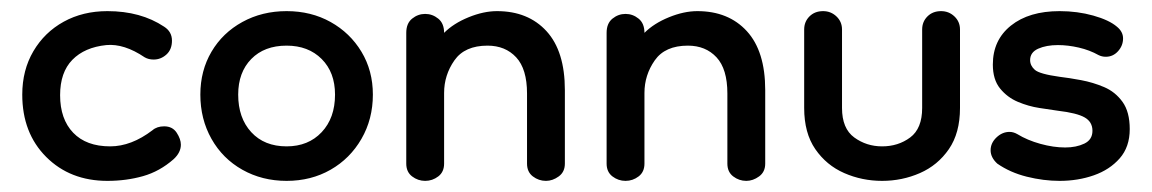

<svg xmlns="http://www.w3.org/2000/svg" viewBox="-20 -315 2070 345"><path d="M173 10Q106 10 63 -33Q20 -76 20 -145Q20 -189 40 -223Q60 -257 94.5 -276Q129 -295 173 -295Q233 -295 275 -267Q289 -258 289 -242Q289 -226 279 -217Q269 -208 256 -208Q247 -208 240 -212Q203 -237 171 -234Q132 -230 110 -207.5Q88 -185 88 -144Q88 -101 111.5 -76.5Q135 -52 178 -52Q216 -52 254 -81Q262 -88 275 -88Q290 -88 297.5 -76.5Q305 -65 305 -55Q305 -41 292 -29Q267 -7 237 1.5Q207 10 173 10Z M495 10Q451 10 415.5 -10Q380 -30 360 -65.5Q340 -101 340 -145Q340 -188 360 -222Q380 -256 415.5 -275.5Q451 -295 495 -295Q539 -295 574 -275.5Q609 -256 629.5 -222Q650 -188 650 -145Q650 -101 629.5 -65.5Q609 -30 574 -10Q539 10 495 10ZM495 -52Q534 -52 558 -77.5Q582 -103 582 -145Q582 -185 558 -209Q534 -233 495 -233Q455 -233 431.5 -209Q408 -185 408 -145Q408 -103 431.5 -77.5Q455 -52 495 -52Z M961 10Q948 10 937.5 2Q927 -6 927 -21V-147Q927 -191 907.5 -212Q888 -233 856 -233Q815 -233 796.5 -206.5Q778 -180 778 -148V-21Q778 -6 767.5 2Q757 10 744 10Q731 10 720.5 2Q710 -6 710 -21V-256Q710 -273 720.5 -281.5Q731 -290 744 -290Q757 -290 767.5 -281.5Q778 -273 778 -256Q795 -273 822 -284Q849 -295 873 -295Q929 -295 962 -259Q995 -223 995 -153V-21Q995 -6 984 2Q973 10 961 10Z M1321 10Q1308 10 1297.5 2Q1287 -6 1287 -21V-147Q1287 -191 1267.5 -212Q1248 -233 1216 -233Q1175 -233 1156.5 -206.5Q1138 -180 1138 -148V-21Q1138 -6 1127.5 2Q1117 10 1104 10Q1091 10 1080.5 2Q1070 -6 1070 -21V-256Q1070 -273 1080.5 -281.5Q1091 -290 1104 -290Q1117 -290 1127.5 -281.5Q1138 -273 1138 -256Q1155 -273 1182 -284Q1209 -295 1233 -295Q1289 -295 1322 -259Q1355 -223 1355 -153V-21Q1355 -6 1344 2Q1333 10 1321 10Z M1637 -262Q1637 -276 1646.5 -285.5Q1656 -295 1671 -295Q1685 -295 1695 -285.5Q1705 -276 1705 -262V-121Q1705 -76 1685 -47Q1665 -18 1633 -4Q1601 10 1565 10Q1529 10 1497 -4Q1465 -18 1445 -47Q1425 -76 1425 -121V-262Q1425 -276 1434.5 -285.5Q1444 -295 1459 -295Q1473 -295 1483 -285.5Q1493 -276 1493 -262V-121Q1493 -84 1515 -68Q1537 -52 1565 -52Q1594 -52 1615.5 -68Q1637 -84 1637 -121Z M1884 10Q1855 10 1825 2.5Q1795 -5 1772 -21Q1760 -32 1760 -45Q1760 -58 1770.5 -68Q1781 -78 1794 -78Q1801 -78 1808 -74Q1826 -63 1849.5 -56.5Q1873 -50 1894 -50Q1914 -50 1928.5 -57Q1943 -64 1943 -80Q1943 -96 1929 -104Q1915 -112 1881 -116Q1867 -118 1847.5 -121Q1828 -124 1809 -132Q1790 -140 1777 -156Q1764 -172 1764 -199Q1764 -243 1796.5 -269Q1829 -295 1884 -295Q1916 -295 1944.5 -287Q1973 -279 1987 -267Q1998 -258 1998 -246Q1998 -233 1989 -223Q1980 -213 1967 -213Q1960 -213 1954 -216Q1938 -225 1918.5 -229.5Q1899 -234 1881 -234Q1860 -234 1845.5 -227.5Q1831 -221 1831 -207Q1831 -197 1839.5 -189.5Q1848 -182 1884 -177Q1901 -175 1922.5 -171Q1944 -167 1964 -158.5Q1984 -150 1997 -132Q2010 -114 2010 -83Q2010 -51 1992 -30.5Q1974 -10 1945.5 0Q1917 10 1884 10Z"/></svg>

Font: Dongle
Style: Regular
Weight: 400
Designer: Yanghee Ryu
Foundry: Yanghee Ryu
Version: Version 2.000